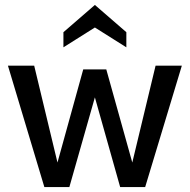

<svg xmlns="http://www.w3.org/2000/svg" viewBox="-20 -755 765 775"><path d="M159 0 12 -490H118L212 -99L316 -475H409L514 -99L608 -490H714L566 0H465L363 -362L260 0ZM236 -564V-625L363 -735L490 -625V-564L363 -644Z"/></svg>

Font: Cabin Resolve
Style: Regular-Resolve
Weight: 400
Designer: Pablo Impallari
Foundry: Pablo Impallari. http://www.impallari.com Igino Marini. http://www.ikern.com
Version: Version 3.001